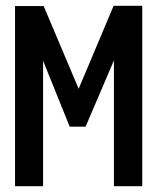

<svg xmlns="http://www.w3.org/2000/svg" viewBox="-20 -644 540 664"><path d="M32 0V-623H131L252 -337L373 -624H472V0H374V-435L276 -206H221L129 -434V0Z"/></svg>

Font: Inconsolata
Style: Bold
Weight: 700
Monospace: yes
Designer: Raph Levien, Cyreal, Brenton Simpson
Foundry: Raph Levien, Cyreal, Google
Version: Version 3.100; ttfautohint (v1.8.4.7-5d5b)